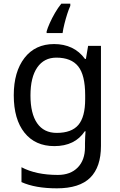

<svg xmlns="http://www.w3.org/2000/svg" viewBox="-20 -786 655 1046"><path d="M275 -546Q328 -546 370.5 -526Q413 -506 443 -465H448L460 -536H530V9Q530 124 471.5 182Q413 240 290 240Q172 240 97 206V125Q176 167 295 167Q364 167 403.5 126.5Q443 86 443 16V-5Q443 -17 444 -39.5Q445 -62 446 -71H442Q388 10 276 10Q172 10 113.5 -63Q55 -136 55 -267Q55 -395 113.5 -470.5Q172 -546 275 -546ZM287 -472Q220 -472 183 -418.5Q146 -365 146 -266Q146 -167 182.5 -114.5Q219 -62 289 -62Q370 -62 407 -105.5Q444 -149 444 -246V-267Q444 -377 406 -424.5Q368 -472 287 -472ZM363 -754Q355 -737 346.5 -710.5Q338 -684 331 -656Q324 -628 321 -606H234V-615Q239 -633 251 -660Q263 -687 279.5 -715.5Q296 -744 314 -766H363Z"/></svg>

Font: Noto Sans Kharoshthi
Style: Regular
Weight: 400
Designer: Monotype Design Team
Foundry: Monotype Imaging Inc.
Version: Version 2.004; ttfautohint (v1.8.4.7-5d5b)